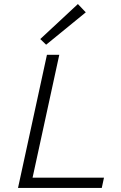

<svg xmlns="http://www.w3.org/2000/svg" viewBox="-20 -929 598 949"><path d="M404 -868 208 -708 179 -736 365 -909ZM141 -51H494L483 0H69L212 -658H273Z"/></svg>

Font: EauTestInfant Semilight
Style: Italic
Weight: 300
Italic angle: -12°
Designer: Christian Thalmann (Catharsis Fonts)
Version: Version 0.001;PS 000.001;hotconv 1.0.88;makeotf.lib2.5.64775